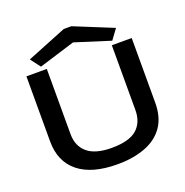

<svg xmlns="http://www.w3.org/2000/svg" viewBox="-142 -929 1034 1071"><g transform="rotate(-20 375.0 -394.0)"><path d="M376 12Q225 12 145 -52.5Q65 -117 65 -237V-623H186V-236Q186 -165 233 -125Q280 -85 377 -85Q480 -85 526 -125Q572 -165 572 -239V-623H690V-240Q690 -152 650.5 -96.5Q611 -41 540 -14.5Q469 12 376 12ZM160 -646 115 -705 351 -800H396L627 -706L583 -646L374 -712Z"/></g></svg>

Font: Inconsolata ExtraExpanded
Style: Bold
Weight: 700
Width: 8
Monospace: yes
Designer: Raph Levien, Cyreal, Brenton Simpson
Foundry: Raph Levien, Cyreal, Google
Version: Version 3.100; ttfautohint (v1.8.4.7-5d5b)